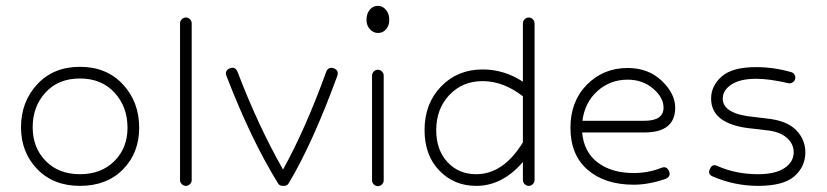

<svg xmlns="http://www.w3.org/2000/svg" viewBox="-20 -627 2834 658"><path d="M254 10Q163 10 107.5 -47.5Q52 -105 52 -191Q52 -278 107.5 -338Q163 -398 254 -398Q345 -398 401 -338Q457 -278 457 -189Q457 -103 401.5 -46.5Q346 10 254 10ZM417 -189Q417 -261 372.5 -309.5Q328 -358 254 -358Q180 -358 136 -310Q92 -262 92 -191Q92 -121 136.5 -75.5Q181 -30 254 -30Q327 -30 372 -75Q417 -120 417 -189Z M597 -10V-547Q597 -555 603 -561Q609 -567 617 -567Q625 -567 631 -561Q637 -555 637 -547V-10Q637 -2 631 4Q625 10 617 10Q609 10 603 4Q597 -2 597 -10Z M953 10H949Q937 10 932 0Q840 -149 756 -367Q749 -385 768 -393Q786 -400 794 -381Q865 -195 950 -46Q1027 -185 1098 -381Q1105 -399 1124 -393Q1142 -386 1136 -367Q1051 -135 970 0Q965 10 953 10Z M1255 -9V-368Q1255 -376 1261 -382Q1267 -388 1275 -388Q1283 -388 1289 -382Q1295 -376 1295 -368V-9Q1295 -1 1289 5Q1283 11 1275 11Q1267 11 1261 5Q1255 -1 1255 -9ZM1276 -514Q1259 -514 1247.5 -527Q1236 -540 1236 -559Q1236 -580 1247 -593.5Q1258 -607 1275 -607Q1291 -607 1302.5 -593.5Q1314 -580 1314 -559Q1314 -539 1303 -526.5Q1292 -514 1276 -514Z M1772 -10V-72Q1702 10 1612 10Q1536 10 1485.5 -42.5Q1435 -95 1435 -181Q1435 -272 1491.5 -330.5Q1548 -389 1634 -389Q1708 -389 1772 -347V-547Q1772 -555 1778 -561Q1784 -567 1792 -567Q1800 -567 1806 -561Q1812 -555 1812 -547V-10Q1812 -2 1806 4Q1800 10 1792 10Q1784 10 1778 4Q1772 -2 1772 -10ZM1612 -30Q1705 -30 1772 -139V-297Q1705 -349 1634 -349Q1565 -349 1520 -301.5Q1475 -254 1475 -181Q1475 -113 1513.5 -71.5Q1552 -30 1612 -30Z M2152 6Q2053 6 1994 -45Q1935 -96 1935 -189Q1935 -280 1991.5 -337Q2048 -394 2131 -394Q2202 -394 2248 -350Q2294 -306 2294 -258Q2294 -173 2188 -173H1975Q1981 -106 2028.5 -70Q2076 -34 2152 -34Q2202 -34 2247 -52Q2265 -59 2273 -40Q2280 -22 2261 -14Q2203 6 2152 6ZM2131 -354Q2071 -354 2027.5 -315Q1984 -276 1976 -213H2188Q2254 -213 2254 -258Q2254 -293 2218 -323.5Q2182 -354 2131 -354Z M2578 10Q2498 10 2423 -22Q2404 -30 2413 -48Q2421 -67 2439 -58Q2502 -30 2578 -30Q2637 -30 2668.5 -51Q2700 -72 2700 -105Q2700 -135 2675 -156Q2650 -177 2603 -181L2561 -186Q2417 -199 2417 -289Q2417 -333 2453.5 -365Q2490 -397 2571 -397Q2631 -397 2691 -380Q2699 -378 2703 -371Q2707 -364 2705 -356Q2703 -349 2696 -344.5Q2689 -340 2681 -342Q2617 -357 2571 -357Q2517 -357 2487 -337.5Q2457 -318 2457 -289Q2457 -236 2565 -226L2607 -221Q2676 -214 2708 -181.5Q2740 -149 2740 -105Q2740 -56 2702.5 -23Q2665 10 2578 10Z"/></svg>

Font: Hoogli Light
Style: Regular
Weight: 300
Designer: Anand Singh Naorem
Foundry: Brand New Type
Version: Version 1.00 b007